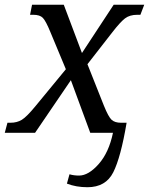

<svg xmlns="http://www.w3.org/2000/svg" viewBox="-40 -556 624 804"><path d="M-20 0 -8.8 -42H3.9Q31.2 -42 51.5 -54.4Q71.8 -66.9 107.9 -110.8L235.8 -266.1L170.9 -421.9Q151.9 -468.3 139.4 -481.2Q127 -494.1 99.1 -494.1H85.9L94.2 -536.1H227.1L303.2 -334L436 -536.1H564L547.9 -494.1H535.2Q502.9 -494.1 483.2 -478.8Q463.4 -463.4 431.2 -421.9L326.2 -287.1L395 -113.8Q414.1 -66.4 427.5 -54.2Q440.9 -42 466.8 -42H490.2Q465.8 103 434.3 165.5Q402.8 228 326.2 228Q278.8 228 240.2 212.9L251 173.8Q269 179.2 291 179.2Q330.6 179.2 373.3 130.9Q416 82.5 433.1 0H337.9L256.8 -220.2L106.9 0Z"/></svg>

Font: Droid Serif
Style: Italic
Weight: 400
Italic angle: -12°
Designer: Monotype Design team
Foundry: Monotype Imaging Inc.
Version: Version 1.03